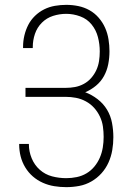

<svg xmlns="http://www.w3.org/2000/svg" viewBox="-20 -763 540 791"><path d="M253 8Q228 8 203.5 4Q179 0 156.5 -10Q134 -20 115.5 -36Q97 -52 84 -73.5Q71 -95 65 -119Q59 -143 59 -168V-170H99V-168Q99 -139 110.5 -111Q122 -83 144 -63.5Q166 -44 194.5 -36.5Q223 -29 253 -29Q275 -29 296.5 -33.5Q318 -38 336.5 -49Q355 -60 369 -77Q383 -94 391.5 -114Q400 -134 403.5 -155.5Q407 -177 407 -199Q407 -220 404 -241.5Q401 -263 391.5 -283Q382 -303 367.5 -319Q353 -335 333.5 -345.5Q314 -356 293 -360Q272 -364 250 -364H85V-401H250Q270 -401 289 -404.5Q308 -408 325.5 -417.5Q343 -427 356 -442Q369 -457 377 -474.5Q385 -492 388 -511.5Q391 -531 391 -551Q391 -581 383.5 -610Q376 -639 357.5 -662Q339 -685 310.5 -695.5Q282 -706 253 -706Q225 -706 198.5 -697.5Q172 -689 152.5 -669.5Q133 -650 124 -623.5Q115 -597 115 -569V-565H75V-570Q75 -594 80.5 -617Q86 -640 96.5 -660.5Q107 -681 124 -697.5Q141 -714 162 -724.5Q183 -735 206.5 -739Q230 -743 253 -743Q278 -743 302.5 -738Q327 -733 348.5 -721Q370 -709 386.5 -690Q403 -671 413 -648.5Q423 -626 427 -601Q431 -576 431 -552Q431 -525 426 -499Q421 -473 408.5 -450Q396 -427 375.5 -410Q355 -393 331 -383Q358 -373 382 -354.5Q406 -336 421 -311Q436 -286 441.5 -256.5Q447 -227 447 -198Q447 -171 442.5 -144.5Q438 -118 427 -93.5Q416 -69 398 -49Q380 -29 356.5 -15.5Q333 -2 306.5 3Q280 8 253 8Z"/></svg>

Font: Iosevka Extralight
Style: Regular
Weight: 200
Monospace: yes
Designer: Belleve Invis
Foundry: Belleve Invis
Version: Version 32.0.1; ttfautohint (v1.8.4)